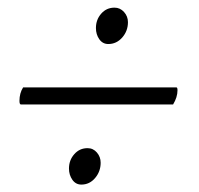

<svg xmlns="http://www.w3.org/2000/svg" viewBox="-20 -499 535 515"><path d="M36.1 -218.8Q32.2 -218.8 32.2 -228.5Q32.2 -249 42 -264.6H453.1Q456.1 -264.6 456.1 -256.8Q456.1 -238.3 444.3 -218.8ZM287.1 -478.5Q302.2 -478.5 312.7 -466.8Q323.2 -455.1 323.2 -439.5Q323.2 -416 307.9 -398.4Q292.5 -380.9 270.5 -380.9Q255.4 -380.9 246.3 -393.8Q237.3 -406.7 237.3 -423.8Q237.3 -446.3 251.5 -462.4Q265.6 -478.5 287.1 -478.5ZM214.8 -101.6Q230 -101.6 240 -89.8Q250 -78.1 250 -62.5Q250 -39.1 235.1 -21.5Q220.2 -3.9 198.2 -3.9Q183.1 -3.9 174.1 -16.8Q165 -29.8 165 -46.9Q165 -69.3 179.2 -85.4Q193.4 -101.6 214.8 -101.6Z"/></svg>

Font: Amiri
Style: Slanted
Weight: 400
Italic angle: 9°
Designer: Khaled Hosny
Version: Version 000.107